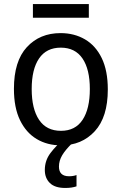

<svg xmlns="http://www.w3.org/2000/svg" viewBox="-20 -710 603 951"><path d="M283 10Q214 10 161.5 -21.5Q109 -53 79 -115Q49 -177 49 -270Q49 -407 113 -476.5Q177 -546 280 -546Q348 -546 401 -515Q454 -484 484 -422Q514 -360 514 -267Q514 -130 449.5 -60Q385 10 283 10ZM282 -62Q353 -62 389 -116.5Q425 -171 425 -269Q425 -367 388.5 -420.5Q352 -474 281 -474Q210 -474 173.5 -420.5Q137 -367 137 -269Q137 -171 173.5 -116.5Q210 -62 282 -62ZM303 221Q252 221 227 196.5Q202 172 202 132Q202 85 230 48Q258 11 290 -14L337 0Q304 32 288 59Q272 86 272 115Q272 163 322 163Q343 163 359 157V213Q347 217 333.5 219Q320 221 303 221ZM143 -622V-690H420V-622Z"/></svg>

Font: Noto Sans Mono SemiCondensed
Style: Regular
Weight: 400
Width: 4
Designer: Monotype Design Team
Foundry: Monotype Imaging Inc.
Version: Version 2.014